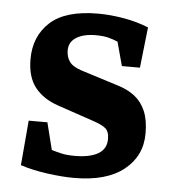

<svg xmlns="http://www.w3.org/2000/svg" viewBox="-43 -542 536 593"><g transform="rotate(5 225.0 -246.0)"><path d="M208 10Q171 10 124 3.5Q77 -3 41 -15L53 -154H111L132 -70Q145 -66 162 -62Q179 -58 204 -58Q251 -58 276.5 -73Q302 -88 302 -119Q302 -142 290 -152Q278 -162 247 -172L138 -209Q92 -225 67 -257Q42 -289 42 -344Q42 -415 89.5 -458.5Q137 -502 238 -502Q275 -502 316.5 -495Q358 -488 395 -473L381 -347H325L305 -421Q291 -427 275.5 -431Q260 -435 236 -435Q199 -435 176.5 -421Q154 -407 154 -381Q154 -361 164 -346.5Q174 -332 201 -323L315 -287Q349 -277 371 -259.5Q393 -242 404.5 -214.5Q416 -187 416 -146Q416 -76 362 -33Q308 10 208 10Z"/></g></svg>

Font: Manuale
Style: Regular
Weight: 400
Designer: Eduardo Tunni / Pablo Cosgaya
Foundry: Eduardo Tunni / Pablo Cosgaya
Version: Version 1.002